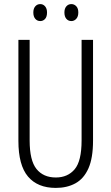

<svg xmlns="http://www.w3.org/2000/svg" viewBox="-20 -909 544 939"><path d="M435 -221Q435 -136 412.5 -85.5Q390 -35 349 -12.5Q308 10 253 10Q164 10 117 -45.5Q70 -101 70 -220V-714H125V-222Q125 -124 158.5 -82.5Q192 -41 253 -41Q311 -41 345 -81Q379 -121 379 -222V-714H435ZM143 -848Q143 -867 152.5 -878Q162 -889 177 -889Q191 -889 200.5 -878Q210 -867 210 -848Q210 -827 200.5 -816.5Q191 -806 177 -806Q162 -806 152.5 -817Q143 -828 143 -848ZM295 -848Q295 -867 304.5 -878Q314 -889 329 -889Q343 -889 353 -878.5Q363 -868 363 -848Q363 -828 353 -817Q343 -806 329 -806Q314 -806 304.5 -817Q295 -828 295 -848Z"/></svg>

Font: Noto Sans Myanmar ExtraCondensed Light
Style: Regular
Weight: 300
Width: 2
Designer: Monotype Design Team
Foundry: Monotype Imaging Inc.
Version: Version 2.107; ttfautohint (v1.8.4.7-5d5b)